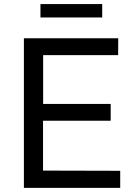

<svg xmlns="http://www.w3.org/2000/svg" viewBox="-20 -908 660 928"><path d="M95.5 0V-723H551.5L551 -641.5H188.5V-405.5H515V-324.5H188V-83.5L561 -82.5V0ZM175.5 -823.5V-888.5H474V-823.5Z"/></svg>

Font: Public Sans Thin
Style: Regular
Weight: 400
Version: Version 2.001